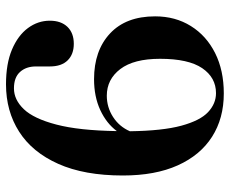

<svg xmlns="http://www.w3.org/2000/svg" viewBox="-83 -670 766 640"><g transform="rotate(90 300.0 -350.0)"><path d="M261 13Q192 13 145 -7Q98 -27 73.5 -60.2Q49 -93.5 49 -133Q49 -170.5 69.5 -191.8Q90 -213 126 -213Q161 -213 181.2 -192.5Q201.5 -172 201.5 -133V-86.5Q201.5 -54 219.8 -33.8Q238 -13.5 274.5 -13.5Q312.5 -13.5 344 -46.5Q375.5 -79.5 395.2 -154.8Q415 -230 417 -356.5Q391.5 -322 346.8 -301.2Q302 -280.5 244 -280.5Q148.5 -280.5 91.5 -333.8Q34.5 -387 34.5 -484Q34.5 -551.5 66.8 -603.2Q99 -655 156.8 -684Q214.5 -713 291.5 -713Q374.5 -713 436 -673.8Q497.5 -634.5 531.2 -559.5Q565 -484.5 565 -376.5Q565 -248 526.2 -161.2Q487.5 -74.5 419 -30.8Q350.5 13 261 13ZM176 -500.5Q176 -413 210.2 -368Q244.5 -323 299 -323Q337.5 -323 369.8 -343.8Q402 -364.5 417.5 -400Q416 -509 399 -571.5Q382 -634 353.8 -660.5Q325.5 -687 290.5 -687Q238.5 -687 207.2 -641Q176 -595 176 -500.5Z"/></g></svg>

Font: Fraunces 72pt SemiBold
Style: Regular
Weight: 600
Version: Version 1.000;[b76b70a41]